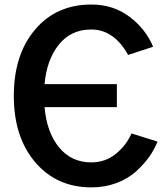

<svg xmlns="http://www.w3.org/2000/svg" viewBox="-20 -810 734 848"><path d="M41 -386.7Q41 -568.4 134.8 -679.2Q228.5 -790 383.8 -790Q480.5 -790 552.2 -735.8Q624 -681.6 656.2 -603.5L545.9 -567.4Q483.4 -679.7 382.8 -679.7Q293.9 -679.7 240.2 -613.3Q186.5 -546.9 176.8 -438.5H496.1V-336.9H176.8Q186.5 -224.6 241.2 -158.7Q295.9 -92.8 382.8 -92.8Q446.3 -92.8 493.2 -131.8Q540 -170.9 560.5 -220.7L675.8 -184.6Q661.1 -148.4 638.2 -116.2Q615.2 -84 580.1 -52.2Q544.9 -20.5 494.1 -1.5Q443.4 17.6 383.8 17.6Q230.5 17.6 135.7 -93.3Q41 -204.1 41 -386.7Z"/></svg>

Font: Gothic A1
Style: Bold
Weight: 700
Version: Version 2.50